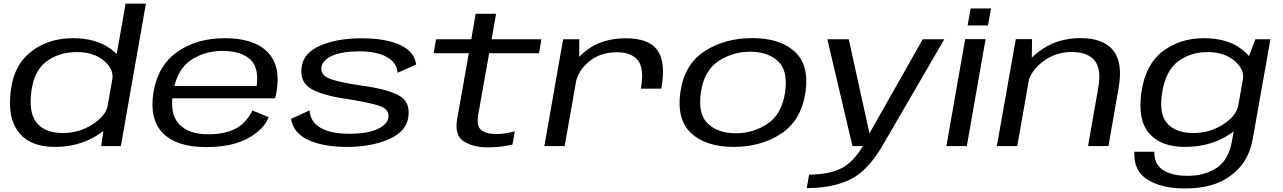

<svg xmlns="http://www.w3.org/2000/svg" viewBox="-20 -805 7068 1058"><path d="M537.5 0H646L784 -785H672L553.5 -110ZM280 4.5Q408.5 4.5 505 -53.2Q601.5 -111 611 -161.5L574.5 -225.5Q564 -167.5 490.5 -119.8Q417 -72 326 -72Q235.5 -72 188.8 -120.8Q142 -169.5 150 -273Q159 -404 229.5 -461Q300 -518 404.5 -518Q496 -518 552.5 -470.5Q609 -423 599 -365.5L656.5 -428.5Q666 -479 587.8 -536.8Q509.5 -594.5 381.5 -594.5Q237 -594.5 139.5 -510.5Q42 -426.5 35.5 -258.5Q29 -134.5 92.5 -65Q156 4.5 280 4.5Z M1115 5.5 1127.5 -65Q1020.5 -65 967.5 -120.5Q914 -175.5 933.5 -295Q953 -418.5 1029.5 -472Q1106 -524.5 1206 -524.5Q1309 -524.5 1362 -475Q1407 -429.5 1394.5 -331H927.5L915.5 -263H1495Q1500.5 -279 1503.5 -297.5Q1529 -443 1453.5 -519Q1378 -594.5 1218.5 -594.5Q1065 -594.5 957.5 -519.5Q850.5 -445 825.5 -295.5Q802 -148.5 878 -71Q954.5 5.5 1115 5.5ZM1127.5 -65 1115 5.5Q1206.5 5.5 1273.5 -13.5Q1340 -32.5 1390.5 -71.5Q1440 -109 1461 -159.5L1371 -196Q1351.5 -157 1320.5 -126Q1288.5 -95.5 1239.5 -80Q1189.5 -65 1127.5 -65Z M1892.5 4.5Q2027 4.5 2124.2 -38.5Q2221.5 -81.5 2230.5 -163.5Q2241 -246.5 2175.2 -280.5Q2109.5 -314.5 1973.5 -333.5Q1866.5 -348 1806 -367.8Q1745.5 -387.5 1751 -432.5Q1755.5 -472.5 1809.2 -497.2Q1863 -522 1959 -522Q2058 -522 2112.8 -490.2Q2167.5 -458.5 2171 -404L2273 -449.5Q2264 -521 2184.5 -557.5Q2105 -594 1971.5 -594Q1838 -594 1744.5 -553.5Q1651 -513 1642 -433.5Q1631.5 -350 1697 -314Q1762.5 -278 1886.5 -260.5Q1999 -243 2062.5 -224.5Q2126 -206 2120.5 -159.5Q2116 -119.5 2060.2 -93.8Q2004.5 -68 1904 -68Q1801.5 -68 1745.8 -101Q1690 -134 1686 -196.5L1584 -150Q1596 -72 1678.5 -33.8Q1761 4.5 1892.5 4.5Z M2668 7Q2738.5 7 2804 -8.5L2817 -81.5Q2765 -66.5 2715 -66.5Q2658.5 -66.5 2631.5 -88.5Q2604.5 -110.5 2615.5 -175L2675.5 -512H2950L2963.5 -588.5H2689L2713.5 -729H2601L2577 -588.5H2383L2369.5 -512H2563.5L2499 -148.5Q2483.5 -60.5 2534.8 -26.8Q2586 7 2668 7Z M3511.5 -316.5H3624.5Q3650 -462.5 3602.5 -528.2Q3555 -594 3430 -594Q3300 -594 3214 -529.2Q3128 -464.5 3113.5 -381.5L3151.5 -344.5Q3164.5 -415 3226 -466Q3287.5 -517 3380 -517Q3460 -517 3495.5 -472Q3531 -427 3511.5 -316.5ZM2979.5 0H3091.5L3171 -450L3172.5 -588.5H3083Z M4023 4.5Q4175 4.5 4285.5 -69.2Q4396 -143 4418.5 -296.5Q4440 -447.5 4358.8 -521.2Q4277.5 -595 4125.5 -595Q3973 -595 3862 -522.5Q3751 -450 3729 -296.5Q3708 -145.5 3789.2 -70.5Q3870.5 4.5 4023 4.5ZM4034.5 -70.5Q3937.5 -70.5 3881.2 -123Q3825 -175.5 3842 -295.5Q3859.5 -415 3938 -467.5Q4016.5 -520 4113.5 -520Q4210.5 -520 4267 -468Q4323.5 -416 4306 -295.5Q4288.5 -176.5 4209.8 -123.5Q4131 -70.5 4034.5 -70.5Z M4677.5 0H4841.5L5183.5 -588.5H5064.5L4771.5 -71H4771L4657 -588.5H4539ZM4425.5 231.5Q4565 231.5 4662.2 185.5Q4759.5 139.5 4841.5 0L4735.5 -0.5Q4680 92 4612 124.5Q4544 157 4438.5 157Z M5195 0H5307.5L5411 -589.5H5298.5ZM5329 -758.5 5312 -664.5H5424L5441 -758.5Z M5473 0H5585.5L5665 -452L5667 -589.5H5577.5ZM5975.5 0H6088L6144.5 -323.5Q6168 -458 6114.8 -526.5Q6061.5 -595 5934 -595Q5799 -595 5701 -518.2Q5603 -441.5 5589 -362L5636.5 -320.5Q5651.5 -407.5 5723 -463Q5794.5 -518.5 5884.5 -518.5Q5972.5 -518.5 6011.5 -471.8Q6050.5 -425 6031.5 -318.5Z M6507.5 233.5Q6606 233.5 6679.2 207.2Q6752.5 181 6809 120Q6865.5 59 6883.5 -41.5L6980.5 -588.5H6897.5L6842 -442L6768.5 -27Q6751 75.5 6684.8 119.8Q6618.5 164 6523 164Q6465.5 164 6423.2 148.8Q6381 133.5 6360.5 105.2Q6340 77 6340.5 31H6230.5Q6225.5 137 6304.2 185.2Q6383 233.5 6507.5 233.5ZM6509 4.5Q6637.5 4.5 6734.5 -52.2Q6831.5 -109 6840.5 -161L6803.5 -225.5Q6794 -167.5 6720.5 -119.8Q6647 -72 6555.5 -72Q6461 -72 6413 -123.8Q6365 -175.5 6384 -295Q6403 -415 6471.5 -466.5Q6540 -518 6634 -518Q6725.5 -518 6782 -470.5Q6838.5 -423 6829 -365.5L6887 -426.5Q6896 -477 6819 -535.8Q6742 -594.5 6613 -594.5Q6481.5 -594.5 6386.2 -521.5Q6291 -448.5 6269.5 -295.5Q6248 -144 6312.8 -69.8Q6377.5 4.5 6509 4.5Z"/></svg>

Font: Anybody Expanded
Style: Italic
Weight: 400
Width: 7
Italic angle: -10°
Version: Version 1.113;gftools[0.9.25]